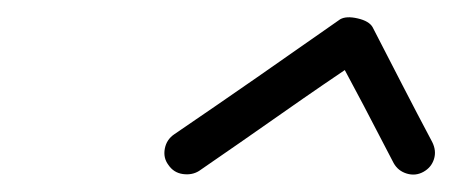

<svg xmlns="http://www.w3.org/2000/svg" viewBox="-20 -584 516 219"><path d="M207 -389Q199 -384 188.5 -385.5Q178 -387 172 -396Q166 -404 168 -414.5Q170 -425 179 -431Q226 -463 273.5 -496Q321 -529 368 -562Q375 -566 388 -563Q401 -560 405 -553Q422 -520 439 -487Q456 -454 473 -422Q473 -422 473 -422Q473 -422 473 -422Q478 -412 475 -402.5Q472 -393 463 -388Q454 -383 444 -386Q434 -389 429 -398Q395 -464 360 -529Q358 -533 365 -533Q372 -533 380 -531Q388 -529 394 -526Q400 -523 397 -520Q349 -488 302 -455Q255 -422 207 -389Q207 -389 207 -389Q207 -389 207 -389Z"/></svg>

Font: FRB American Cursive Semibold
Style: Italic
Weight: 600
Italic angle: -25°
Version: Version 2.0;Modular Font Editor K font №1